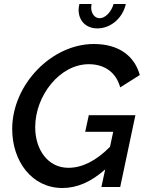

<svg xmlns="http://www.w3.org/2000/svg" viewBox="-20 -935 731 960"><path d="M467 -793C534 -793 594 -845 609 -915H548C536 -874 506 -844 478 -844C453 -844 436 -868 436 -897C436 -903 437 -909 438 -915H377C375 -905 373 -896 373 -886C373 -831 410 -793 467 -793ZM406 -276H546L530 -201C460 -130 390 -96 322 -96C220 -96 156 -186 156 -299C156 -457 279 -614 424 -614C501 -614 560 -575 581 -498L679 -560C653 -653 577 -715 449 -715C238 -715 41 -512 41 -290C41 -129 139 5 292 5C365 5 435 -25 506 -88L487 0H581L657 -359H424Z"/></svg>

Font: FIGSv2-sans-serif SmBold Italic
Style: Regular
Weight: 600
Italic angle: -12°
Designer: Matt McInerney, Pablo Impallari, Rodrigo Fuenzalida
Foundry: Matt McInerney, Pablo Impallari, Rodrigo Fuenzalida
Version: Version 4.020;hotconv 1.0.109;makeotfexe 2.5.65596